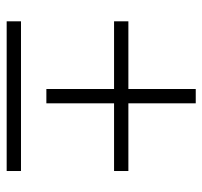

<svg xmlns="http://www.w3.org/2000/svg" viewBox="-36 -586 621 590"><g transform="rotate(90 275.0 -290.5)"><path d="M297 -374H505V-330H297V-122H253V-330H45V-374H253V-581H297ZM45 0V-44H505V0Z"/></g></svg>

Font: EauTestSC Semilight
Style: Regular
Weight: 300
Designer: Christian Thalmann (Catharsis Fonts)
Version: Version 0.001;PS 000.001;hotconv 1.0.88;makeotf.lib2.5.64775